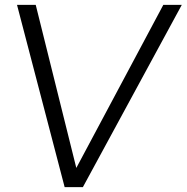

<svg xmlns="http://www.w3.org/2000/svg" viewBox="-20 -770 768 790"><path d="M728 -750 321 0H246L50 -750H127L294 -79L652 -750Z"/></svg>

Font: Oakes Grotesk Light
Style: Italic
Weight: 300
Italic angle: -8°
Designer: Samuel Oakes
Foundry: Samuel Oakes
Version: Version 1.000;PS 001.000;hotconv 1.0.88;makeotf.lib2.5.64775